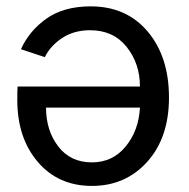

<svg xmlns="http://www.w3.org/2000/svg" viewBox="-20 -576 602 613"><path d="M35.2 -256.8Q35.2 -286.1 36.1 -299.8H426.8Q426.8 -373 384.3 -426.3Q341.8 -479.5 267.6 -479.5Q216.8 -479.5 179.2 -455.1Q141.6 -430.7 123 -393.6L46.9 -418.9Q73.2 -477.5 128.4 -516.6Q183.6 -555.7 269.5 -555.7Q383.8 -555.7 451.7 -475.1Q519.5 -394.5 519.5 -264.6Q519.5 -136.7 450.2 -59.6Q380.9 17.6 273.4 17.6Q166 17.6 100.6 -59.1Q35.2 -135.7 35.2 -256.8ZM127 -232.4Q127 -159.2 166 -108.4Q205.1 -57.6 273.4 -57.6Q339.8 -57.6 381.3 -108.4Q422.9 -159.2 426.8 -232.4Z"/></svg>

Font: Gothic A1 Medium
Style: Regular
Weight: 500
Designer: HanYang I&C Co.,Ltd.
Foundry: HanYang I&C Co.,Ltd.
Version: Version 2.50